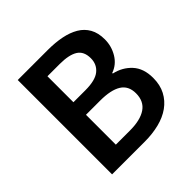

<svg xmlns="http://www.w3.org/2000/svg" viewBox="-172 -798 941 941"><g transform="rotate(-45 298.5 -327.0)"><path d="M83 0V-654H292Q343 -654 385.5 -645.5Q428 -637 459.5 -618.5Q491 -600 508.5 -569Q526 -538 526 -493Q526 -446 502 -406Q478 -366 435 -351V-347Q489 -335 524.5 -296.5Q560 -258 560 -192Q560 -143 541 -107Q522 -71 488.5 -47Q455 -23 409 -11.5Q363 0 309 0ZM199 -384H282Q351 -384 381.5 -409Q412 -434 412 -476Q412 -524 380 -544Q348 -564 284 -564H199ZM199 -90H297Q369 -90 408 -116.5Q447 -143 447 -198Q447 -250 409 -273.5Q371 -297 297 -297H199Z"/></g></svg>

Font: Processing Sans Pro Semibold
Style: Regular
Weight: 600
Designer: Paul D. Hunt
Foundry: Adobe Systems Incorporated
Version: Version 2.020;PS 2.000;hotconv 1.0.86;makeotf.lib2.5.63406